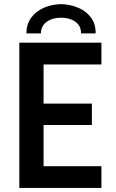

<svg xmlns="http://www.w3.org/2000/svg" viewBox="-20 -931 574 951"><path d="M75.7 -719.7H482.4V-611.8H195.8V-418H435.1V-312H195.8V-107.9H482.4V0H75.7ZM453.6 -765.6H381.3Q381.8 -803.2 353.5 -823.2Q325.2 -843.3 281.7 -843.3Q239.7 -843.3 211.4 -823Q183.1 -802.7 182.6 -765.6H110.8Q110.8 -810.1 133.8 -842.3Q156.7 -874.5 195.6 -891.8Q234.4 -909.2 281.7 -910.6Q330.1 -909.2 369.6 -891.8Q409.2 -874.5 431.9 -842.3Q454.6 -810.1 453.6 -765.6Z"/></svg>

Font: Reddit Sans SemiBold
Style: Regular
Weight: 600
Designer: Stephen Hutchings
Foundry: Reddit
Version: Version 1.013